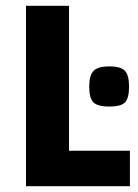

<svg xmlns="http://www.w3.org/2000/svg" viewBox="-20 -645 477 665"><path d="M70 -625H219V-123H430V0H70ZM359 -415Q399 -415 413 -399.5Q427 -384 427 -345Q427 -306 413.5 -291Q400 -276 359 -276Q317 -276 303 -291Q289 -306 289 -345Q289 -383 303.5 -399Q318 -415 359 -415Z"/></svg>

Font: Changa SemiBold
Style: Regular
Weight: 600
Designer: Eduardo Rodriguez Tunni
Foundry: Eduardo Rodriguez Tunni
Version: Version 2.002; ttfautohint (v1.5) -l 8 -r 50 -G 150 -x 14 -H